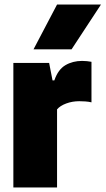

<svg xmlns="http://www.w3.org/2000/svg" viewBox="-20 -828 466 848"><path d="M39 0V-550H197L212 -473H220Q236.5 -521 268.8 -540Q301 -559 343 -559Q353.5 -559 364.8 -557.8Q376 -556.5 384 -555V-376Q371.5 -379 356.8 -380Q342 -381 330 -381Q299.5 -381 272.5 -371Q245.5 -361 232 -345V0ZM128 -610 232 -808H426L296 -610Z"/></svg>

Font: Encode Sans Cnd Black
Style: Regular
Weight: 900
Width: 3
Designer: Multiple Designers
Foundry: Impallari Type
Version: Version 3.002; ttfautohint (v1.8.3) -l 8 -r 50 -G 200 -x 14 